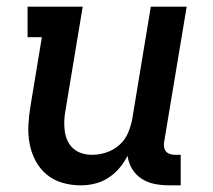

<svg xmlns="http://www.w3.org/2000/svg" viewBox="-20 -550 640 578"><path d="M223 8Q194 8 167 0Q140 -8 119.5 -25.5Q99 -43 86.5 -67Q74 -91 69 -118Q64 -145 65.5 -174Q67 -203 72 -232L106 -438H63V-530H229L177 -217Q174 -201 173.5 -185.5Q173 -170 175 -155Q177 -140 183.5 -126Q190 -112 201 -102.5Q212 -93 226.5 -88.5Q241 -84 257 -84Q279 -84 300 -91Q321 -98 338.5 -113Q356 -128 365 -149Q374 -170 378 -191L434 -530H542L474 -122Q473 -114 474 -107Q475 -100 479.5 -94.5Q484 -89 491 -86.5Q498 -84 506 -84H524V8H491Q468 8 446.5 4Q425 0 407 -11.5Q389 -23 378 -41Q367 -59 364 -81Q354 -61 339 -43.5Q324 -26 305 -14Q286 -2 265 3Q244 8 223 8Z"/></svg>

Font: Iosevka Curly Slab SmBdEx
Style: Italic
Weight: 600
Width: 7
Italic angle: -9°
Monospace: yes
Designer: Belleve Invis
Foundry: Belleve Invis
Version: Version 11.1.0; ttfautohint (v1.8.3)